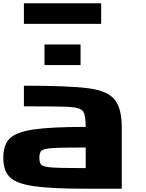

<svg xmlns="http://www.w3.org/2000/svg" viewBox="-20 -1145 884 1165"><path d="M500 -125V-250Q341.8 -250 293 -246.1Q244.1 -242.2 231.4 -230.5Q218.8 -218.8 218.8 -187.5Q218.8 -156.2 231.4 -144.5Q244.1 -132.8 293 -128.9Q341.8 -125 500 -125ZM718.8 -375V0H500Q289.1 0 183.6 -15.6Q78.1 -31.2 39.1 -70.3Q0 -109.4 0 -187.5Q0 -265.6 39.1 -304.7Q78.1 -343.8 183.6 -359.4Q289.1 -375 500 -375Q500 -445.3 484.4 -468.8Q468.8 -492.2 402.3 -496.1Q335.9 -500 125 -500V-625Q398.4 -625 516.6 -609.4Q634.8 -593.8 676.8 -539.1Q718.8 -484.4 718.8 -375ZM593.8 -1125V-1000H125V-1125ZM468.8 -875V-750H250V-875Z"/></svg>

Font: CraftyPE
Style: Regular
Weight: 400
Designer: Erek Butcher
Foundry: Haunted Coop
Version: Version 0.018;April 4, 2024;FontCreator 15.0.0.2962 64-bit